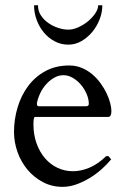

<svg xmlns="http://www.w3.org/2000/svg" viewBox="-20 -708 499 743"><path d="M34.2 -197.8Q34.2 -245.6 47.9 -291.7Q61.5 -337.9 88.4 -374.3Q115.2 -410.6 155.3 -432.6Q195.3 -454.6 248 -454.6Q274.4 -454.6 296.9 -445.1Q319.3 -435.5 337.4 -420.2Q355.5 -404.8 369.4 -385.5Q383.3 -366.2 392.6 -346.7Q401.9 -327.1 406.5 -309.1Q411.1 -291 411.1 -278.3Q411.1 -255.4 398.4 -255.4H115.2Q112.3 -255.4 110.8 -247.6Q109.4 -239.7 109.4 -227.1Q109.4 -186.5 121.6 -152.8Q133.8 -119.1 154.5 -95.2Q175.3 -71.3 203.1 -58.3Q231 -45.4 262.2 -45.4Q293 -45.4 325.4 -58.8Q357.9 -72.3 389.6 -102.5Q391.6 -104 393.6 -104Q395.5 -104 396.5 -104Q400.9 -104 403.8 -99.1Q406.7 -94.2 410.6 -91.8Q393.6 -71.3 372.1 -52.2Q350.6 -33.2 325.7 -18.3Q300.8 -3.4 274.4 5.9Q248 15.1 222.2 15.1Q180.7 15.1 145.8 -3.4Q110.8 -22 85.9 -52Q61 -82 47.6 -120.1Q34.2 -158.2 34.2 -197.8ZM123 -304.2Q123 -300.8 125 -298.8Q127 -296.9 129.4 -296.9H313.5Q323.7 -296.9 323.7 -306.2Q323.7 -324.7 315.2 -344.5Q306.6 -364.3 293 -380.4Q279.3 -396.5 261.7 -406.7Q244.1 -417 225.6 -417Q207 -417 190.2 -407.5Q173.3 -397.9 159.4 -382.8Q145.5 -367.7 136.2 -348.4Q127 -329.1 123 -310.1ZM244.6 -535.2Q216.3 -535.2 192.1 -547.9Q168 -560.5 150.1 -581.8Q132.3 -603 122.1 -630.4Q111.8 -657.7 111.8 -687.5H127Q127 -665.5 138.4 -648.2Q149.9 -630.9 167.5 -618.7Q185.1 -606.4 205.6 -599.9Q226.1 -593.3 244.6 -593.3Q262.7 -593.3 283.2 -602.5Q303.7 -611.8 320.6 -625.7Q337.4 -639.6 348.6 -656.2Q359.9 -672.9 359.9 -687.5H376Q376 -660.2 365.5 -633.1Q355 -606 336.9 -584.2Q318.8 -562.5 294.9 -548.8Q271 -535.2 244.6 -535.2Z"/></svg>

Font: Kurinto Book Core
Style: Regular
Weight: 400
Designer: Kurinto was developed by Clint Goss from a range of fonts that are compatible with the SIL Open Font License Version 1.1
Foundry: Clinton F. Goss
Version: Version 2.196; July 25, 2020